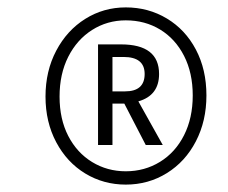

<svg xmlns="http://www.w3.org/2000/svg" viewBox="-20 -756 615 519"><path d="M538 -498Q538 -429 509.5 -374Q481 -319 431 -288Q381 -257 320 -257Q260 -257 210.5 -287Q161 -317 132 -371.5Q103 -426 103 -495Q103 -564 132 -619Q161 -674 210.5 -705Q260 -736 320 -736Q381 -736 431 -706Q481 -676 509.5 -622Q538 -568 538 -498ZM501 -498Q501 -559 477.5 -605Q454 -651 413 -676Q372 -701 320 -701Q270 -701 229 -675Q188 -649 164.5 -602.5Q141 -556 141 -495Q141 -434 164.5 -388.5Q188 -343 229 -318Q270 -293 320 -293Q371 -293 412.5 -318.5Q454 -344 477.5 -390.5Q501 -437 501 -498ZM354 -482 420 -364H374L316 -476H284V-364H245V-636H307Q410 -636 410 -556Q410 -498 354 -482ZM284 -509H318Q371 -509 371 -556Q371 -602 314 -602H284Z"/></svg>

Font: Fira Sans Condensed Light
Style: Italic
Weight: 300
Width: 3
Italic angle: -8°
Designer: Carrois Corporate & Edenspiekermann AG
Foundry: Carrois Corporate GbR & Edenspiekermann AG
Version: Version 4.203